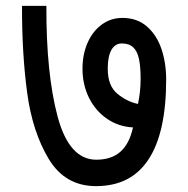

<svg xmlns="http://www.w3.org/2000/svg" viewBox="-20 -632 640 654"><path d="M55 -612H138Q137 -382 176.2 -235Q215.5 -88 308 -88Q359.5 -88 390.2 -115.2Q421 -142.5 433 -198Q384 -200.5 344.8 -227.2Q305.5 -254 283.2 -298.8Q261 -343.5 261 -398Q261 -446.5 278.2 -486Q295.5 -525.5 326.5 -548.2Q357.5 -571 397 -571Q447 -571 480.5 -541.8Q514 -512.5 530 -465Q546 -417.5 546 -361Q546 -181 486.2 -89.5Q426.5 2 307 2Q202 2 146.2 -90.2Q90.5 -182.5 72.5 -316.2Q54.5 -450 55 -612ZM459 -363Q459 -406 453.2 -432Q447.5 -458 433.5 -471Q419.5 -484 395 -484Q372 -484 359.5 -462Q347 -440 347 -398Q347 -339.5 380 -312.5Q413 -285.5 450 -278Q459 -320 459 -363Z"/></svg>

Font: JuliaMono
Style: Bold
Weight: 700
Monospace: yes
Designer: cormullion
Foundry: corm
Version: Version 0.055; ttfautohint (v1.8.4)